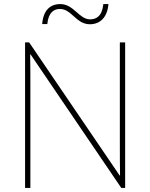

<svg xmlns="http://www.w3.org/2000/svg" viewBox="-20 -1015 738 942"><path d="M187 -897H212C218 -957 247 -971 274 -971C332 -971 353 -896 421 -896C471 -896 507 -930 512 -995H487C481 -934 451 -920 422 -920C368 -920 342 -995 276 -995C225 -995 192 -963 187 -897ZM594 -93V-807H568V-304C568 -258 568 -204 569 -154H567L123 -807H103V-93H129V-595C129 -648 129 -690 128 -748H130L575 -93Z"/></svg>

Font: Noto Sans Telugu UI Thin
Style: Regular
Weight: 100
Designer: Jelle Bosma - Monotype Design Team
Foundry: Monotype Imaging Inc.
Version: Version 2.005